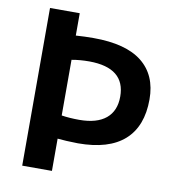

<svg xmlns="http://www.w3.org/2000/svg" viewBox="-82 -803 801 876"><g transform="rotate(10 319.0 -365.0)"><path d="M464.8 -387.7Q464.8 -520.5 298.8 -521.5Q253.9 -521.5 216.8 -514.6V-256.8Q253.9 -251 298.8 -251Q379.9 -251 422.4 -286.1Q464.8 -321.3 464.8 -387.7ZM216.8 -149.4V0H79.1V-730.5H216.8V-627Q257.8 -629.9 298.8 -629.9Q449.2 -629.9 523.9 -570.3Q598.6 -510.7 598.6 -398.4Q598.6 -273.4 526.4 -209Q454.1 -144.5 311.5 -144.5Q253.9 -145.5 216.8 -149.4Z"/></g></svg>

Font: Mgen+ 1c bold
Style: Bold
Weight: 700
Designer: [Source Han Sans]
Ryoko NISHIZUKA  (kana & ideographs); Paul D. Hunt (Latin, Greek & Cyrillic); Wenlong ZHANG  (bopomofo
Version: Version 1.059.20150602